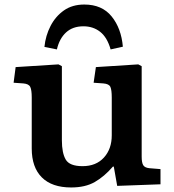

<svg xmlns="http://www.w3.org/2000/svg" viewBox="-20 -813 767 847"><path d="M294 14Q209 14 164.5 -30.5Q120 -75 120 -158V-383Q120 -416 113.5 -429.5Q107 -443 83 -445L40 -448L49 -517L238 -529L253 -521V-194Q253 -138 270 -109Q287 -80 344 -80Q404 -80 438.5 -118Q473 -156 473 -216V-383Q473 -416 467 -429.5Q461 -443 436 -445L393 -448L403 -517L590 -529L605 -521V-122Q605 -95 612 -84Q619 -73 639 -71L688 -67V0L497 7L482 -78H478Q440 -34 398 -10Q356 14 294 14ZM352 -793Q430 -793 472.5 -740.5Q515 -688 522 -607L468 -595Q453 -648 422 -672.5Q391 -697 348 -697Q301 -697 271.5 -670Q242 -643 231 -595L176 -606Q181 -656 203 -698.5Q225 -741 262 -767Q299 -793 352 -793Z"/></svg>

Font: Literata 7pt SemiBold
Style: Regular
Weight: 600
Designer: Latin by Veronika Burian and Jose Scaglione. Greek by Irene Vlachou. Cyrillic by Vera Evstafieva.
Foundry: TypeTogether
Version: Version 3.002